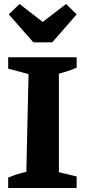

<svg xmlns="http://www.w3.org/2000/svg" viewBox="-20 -942 429 962"><path d="M21 0V-52Q65 -71 112 -81L123 -571L21 -598V-655H364V-603Q344 -594 321.5 -586.5Q299 -579 275 -573V-79L364 -58V0ZM147 -730 24 -870 78 -922 194 -832 311 -922 364 -870 242 -730Z"/></svg>

Font: Piazzolla SC
Style: Bold
Weight: 700
Designer: Juan Pablo del Peral
Foundry: Huerta Tipografica
Version: Version 1.330